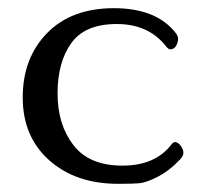

<svg xmlns="http://www.w3.org/2000/svg" viewBox="-20 -447 504 474"><path d="M271.5 6.8Q167 6.8 101.6 -51.3Q36.1 -109.4 36.1 -206.5Q36.1 -303.7 96.2 -365.2Q156.2 -426.8 261.2 -426.8Q366.2 -426.8 414.1 -365.2Q421.9 -355.5 418.9 -344.7Q414.1 -325.2 400.4 -325.2Q395.5 -325.2 389.6 -333Q346.7 -387.7 268.1 -387.7Q189.5 -387.7 155.8 -340.3Q122.1 -293 122.1 -216.3Q122.1 -139.6 161.1 -88.9Q200.2 -38.1 282.2 -38.1Q364.3 -38.1 404.3 -91.8Q411.1 -99.6 419.4 -93.8Q427.7 -87.9 431.6 -76.7Q435.5 -65.4 425.8 -54.7Q398.4 -25.4 369.6 -10.7Q340.8 3.9 324.2 5.4Q307.6 6.8 271.5 6.8Z"/></svg>

Font: CrimsonText-Roman
Style: Roman
Weight: 400
Version: Version 0.13